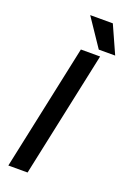

<svg xmlns="http://www.w3.org/2000/svg" viewBox="-160 -901 650 957"><g transform="rotate(20 165.0 -422.0)"><path d="M17 0 159 -667H261L119 0ZM144 -844H264L330 -697H243Z"/></g></svg>

Font: Epunda Sans Medium
Style: Italic
Weight: 500
Italic angle: -12.0243°
Designer: Simon Atzbach
Foundry: typofactur
Version: Version 2.204; ttfautohint (v1.8.4.7-5d5b)